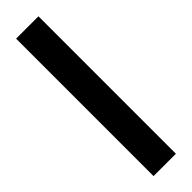

<svg xmlns="http://www.w3.org/2000/svg" viewBox="20 -138 480 480"><g transform="rotate(45 260.0 102.5)"><path d="M17 63H503V142H17Z"/></g></svg>

Font: Fira GO
Style: Regular
Weight: 400
Designer: Carrois Corporate
Foundry: Carrois Corporate GbR
Version: Version 0.300